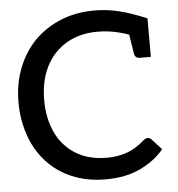

<svg xmlns="http://www.w3.org/2000/svg" viewBox="-52 -776 774 834"><g transform="rotate(-5 334.5 -359.5)"><path d="M376 8Q295 8 229.5 -19.5Q164 -47 117 -99Q72 -150 49.5 -217Q27 -284 27 -357Q27 -440 54 -508Q81 -576 128 -624Q177 -673 243.5 -700Q310 -727 388 -727Q430 -727 468.5 -720Q507 -713 544 -700.5Q581 -688 617 -673V-595L547 -603Q517 -616 477.5 -625Q438 -634 395 -634Q317 -634 259 -599.5Q201 -565 170 -503Q139 -441 139 -358Q139 -280 167 -218.5Q195 -157 251.5 -121Q308 -85 390 -85Q436 -85 476 -99Q516 -113 554 -147Q559 -151 563.5 -153Q568 -155 573 -155Q582 -155 588 -148L631 -101Q591 -53 527.5 -22.5Q464 8 376 8ZM530 -620 617 -595V-505H569Q559 -505 553 -510Q547 -515 545 -525Z"/></g></svg>

Font: Aleo Medium
Style: Regular
Weight: 500
Designer: Alessio Laiso
Foundry: Alessio Laiso
Version: Version 2.001;gftools[0.9.29]